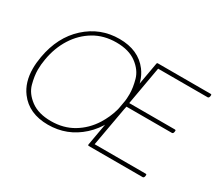

<svg xmlns="http://www.w3.org/2000/svg" viewBox="-136 -1031 1497 1328"><g transform="rotate(30 613.0 -367.0)"><path d="M350 14Q198 14 121 -89Q66 -162 66 -272Q66 -316 75 -367Q106 -543 219 -645.5Q332 -748 484 -748Q636 -748 713 -646Q768 -573 768 -462Q768 -418 759 -367Q728 -191 615 -88.5Q502 14 350 14ZM355 -18Q455 -18 532 -64Q609 -110 659 -189Q734 -309 734 -452Q734 -502 717 -563.5Q700 -625 639 -670.5Q578 -716 478 -716Q378 -716 301 -670Q224 -624 174.5 -545.5Q125 -467 108 -367Q100 -322 100 -281Q100 -231 116.5 -170Q133 -109 194 -63.5Q255 -18 355 -18ZM1101 0H669Q662 0 662 -8L789 -726Q790 -734 798 -734H1219Q1226 -734 1226 -728Q1226 -705 1214 -703H817L763 -397H1128Q1135 -397 1135 -391Q1135 -368 1123 -366H758L698 -31H1106Q1113 -31 1113 -25Q1113 -2 1101 0Z"/></g></svg>

Font: YamahaIndonesia935. App Thin
Style: Italic
Weight: 100
Italic angle: -10°
Designer: Dalton Maag Ltd
Foundry: Dalton Maag Ltd
Version: Version 1.002; January 01, 2024; Regular/Italic